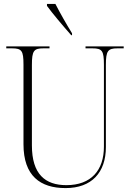

<svg xmlns="http://www.w3.org/2000/svg" viewBox="-20 -951 670 981"><path d="M344 -771H348V-781C319 -828 286 -886 263 -931H220V-921C245 -886 304 -816 344 -771ZM315 10C448 10 521 -69 521 -200V-619C521 -691 531 -704 580 -704H612V-714H417V-704H452C502 -704 511 -692 511 -620V-202C511 -81 446 -5 319 -5C211 -5 143 -61 143 -208V-619C143 -692 153 -704 202 -704H233V-714H12V-704H41C91 -704 100 -692 100 -621V-214C100 -52 186 10 315 10Z"/></svg>

Font: Noto Serif Display SemiCondensed ExtraLight
Style: Regular
Weight: 200
Width: 4
Designer: Monotype Design Team
Foundry: Monotype Imaging Inc.
Version: Version 2.009